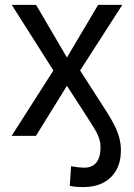

<svg xmlns="http://www.w3.org/2000/svg" viewBox="-20 -559 552 790"><path d="M321.8 210.9Q307.6 210.9 293.2 209.7Q278.8 208.5 267.1 205.6L272.5 125Q281.7 127 298.3 128.9Q314.9 130.9 326.7 130.9Q358.9 130.9 376.2 109.9Q393.6 88.9 393.6 47.9Q393.6 30.8 389.6 16.1Q385.7 1.5 376 -16.6Q366.2 -34.7 348.1 -62.5L255.4 -206.1L127.9 0H27.8L199.7 -269L28.3 -539.1H128.4L255.4 -322.3L383.8 -539.1H483.4L309.6 -269L418.5 -99.6Q439.5 -66.9 452.4 -40.3Q465.3 -13.7 471.4 10.5Q477.5 34.7 477.5 60.1Q477.5 106.4 458.7 140.4Q439.9 174.3 405.3 192.6Q370.6 210.9 321.8 210.9Z"/></svg>

Font: Inter 18pt
Style: Regular
Weight: 400
Designer: Rasmus Andersson
Foundry: rsms
Version: Version 4.001;git-66647c0bb